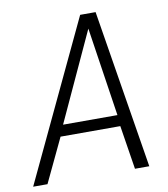

<svg xmlns="http://www.w3.org/2000/svg" viewBox="-109 -777 738 845"><g transform="rotate(-10 259.5 -354.5)"><path d="M-29 0 306 -709H375L490 0H426L395 -196H128L35 0ZM148 -246H391L331 -643Z"/></g></svg>

Font: Georama ExtraCondensed Thin Light
Style: Italic
Weight: 300
Italic angle: -9°
Version: Version 1.001